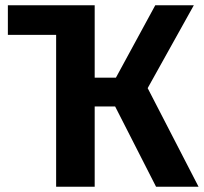

<svg xmlns="http://www.w3.org/2000/svg" viewBox="-20 -712 777 732"><path d="M543 -376 737 0H575L419 -306H341V0H194V-579H10V-692H341V-416H422L572 -692H719Z"/></svg>

Font: FiraGO SemiBold
Style: Regular
Weight: 600
Designer: bBox Type
Foundry: bBox Type GmbH
Version: Version 1.001;PS 001.001;hotconv 1.0.88;makeotf.lib2.5.64775